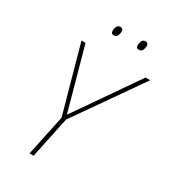

<svg xmlns="http://www.w3.org/2000/svg" viewBox="-214 -1002 985 1108"><g transform="rotate(30 278.5 -447.5)"><path d="M165 0 222 -271 99 -714H126L240 -301L526 -714H557L250 -275L192 0ZM412 -833Q393 -833 393 -854Q393 -867 399 -881Q405 -895 422 -895Q441 -895 441 -874Q441 -860 434.5 -846.5Q428 -833 412 -833ZM244 -833Q226 -833 226 -854Q226 -867 232.5 -881Q239 -895 255 -895Q274 -895 274 -874Q274 -860 267.5 -846.5Q261 -833 244 -833Z"/></g></svg>

Font: Noto Sans Disp Thin
Style: Italic
Weight: 100
Italic angle: -12°
Designer: Monotype Design Team
Foundry: Monotype Imaging Inc.
Version: Version 2.000;GOOG;noto-source:20170915:90ef993387c0